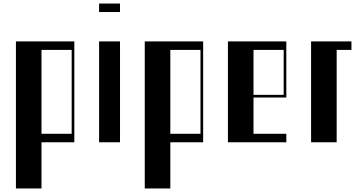

<svg xmlns="http://www.w3.org/2000/svg" viewBox="-20 -804 2036 1085"><path d="M70 -570H400V0H214.5V261H70ZM385 -48V-522H214.5V-48Z M540 -570H658.2V0H540ZM540 -784H658.2V-736H540Z M798 -570H1128V0H942.5V261H798ZM1113 -48V-522H942.5V-48Z M1268 -570H1598V-253H1412.5V-48H1598V0H1268ZM1583 -268V-522H1412.5V-268Z M1738 -570H1966V-522H1882.5V0H1738Z"/></svg>

Font: Facade Sud
Style: Regular
Weight: 100
Designer: Éléonore Fines
Foundry: Velvetyne Type Foundry
Version: Version 1.001;Glyphs 3.2 (3202)